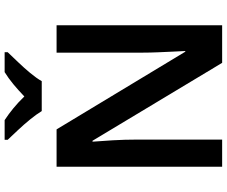

<svg xmlns="http://www.w3.org/2000/svg" viewBox="-95 -883 978 828"><g transform="rotate(-90 394.0 -469.0)"><path d="M699 0H537L201 -559H197Q200 -524 203 -471.5Q206 -419 206 -370V0H89V-714H250L585 -159H588Q587 -178 585.5 -209.5Q584 -241 582.5 -276.5Q581 -312 581 -341V-714H699ZM583 -938V-925Q565 -906 540.5 -880.5Q516 -855 493.5 -828Q471 -801 458 -778H329Q315 -801 293 -828Q271 -855 247 -880.5Q223 -906 205 -925V-938H290Q316 -921 341.5 -900Q367 -879 392 -853Q419 -879 445 -900.5Q471 -922 497 -938Z"/></g></svg>

Font: Noto Sans Cherokee SemiBold
Style: Regular
Weight: 600
Designer: Monotype Design Team
Foundry: Monotype Imaging Inc.
Version: Version 2.001; ttfautohint (v1.8.4.7-5d5b)